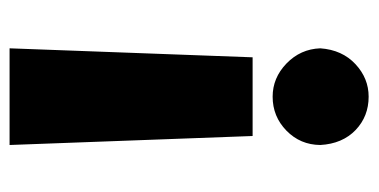

<svg xmlns="http://www.w3.org/2000/svg" viewBox="-212 -555 779 395"><g transform="rotate(-90 177.5 -357.5)"><path d="M257.1 -227.3H95.2L76.7 -727.3H275.6ZM176.1 11.4Q135.7 11.4 107.6 -15.3Q79.2 -42.6 76.7 -88.1Q77.1 -129.3 106.2 -157.7Q135.3 -186.1 176.1 -186.1Q214.8 -186.1 244.3 -157.7Q274.1 -128.9 275.6 -88.1Q272.4 -43 242.9 -15.6Q213.8 11.4 176.1 11.4Z"/></g></svg>

Font: Linik Sans Black
Style: Regular
Weight: 900
Designer: Fonts by Rasmus Andersson / Changes by Cristiano Sobral with parts from Marc Monis
Foundry: rsms
Version: Version 3.020; ttfautohint (v1.6)